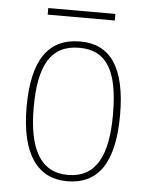

<svg xmlns="http://www.w3.org/2000/svg" viewBox="-50 -704 587 755"><g transform="rotate(5 243.5 -326.0)"><path d="M110 -636H375V-662H110ZM243 10C364 10 428 -77 428 -267C428 -455 366 -542 247 -542C121 -542 59 -453 59 -267C59 -78 128 10 243 10ZM243 -15C135 -15 87 -106 87 -267C87 -433 132 -517 246 -517C355 -517 400 -437 400 -267C400 -111 359 -15 243 -15Z"/></g></svg>

Font: Noto Serif Tamil SemiCondensed Thin
Style: Regular
Weight: 100
Width: 4
Designer: Indian Type Foundry, Tom Grace, and the Monotype Design Team
Foundry: Monotype Imaging Inc.
Version: Version 2.004